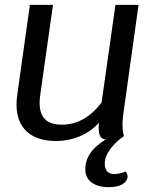

<svg xmlns="http://www.w3.org/2000/svg" viewBox="-20 -570 656 790"><path d="M497 136Q505 144 505 158Q503 177 483 188.5Q463 200 427 200Q382 200 356.5 180.5Q331 161 331 127Q331 54 415 4Q399 2 392.5 -9.5Q386 -21 386 -46L387 -65Q355 -29 309 -9.5Q263 10 210 10Q132 10 90 -29Q48 -68 48 -140Q48 -159 51 -180L103 -550H198L146 -182Q143 -163 143 -147Q143 -101 165.5 -79Q188 -57 235 -57Q328 -57 398 -148L455 -550H550L490 -120Q484 -83 484 -57Q484 -31 490 -10Q455 14 433 44.5Q411 75 411 102Q411 146 450 146Q473 146 497 136Z"/></svg>

Font: Krub Medium
Style: Italic
Weight: 500
Italic angle: -8°
Designer: Ekaluck Peanpanawate
Foundry: Cadson Demak Co.,Ltd.
Version: Version 1.000; ttfautohint (v1.6)